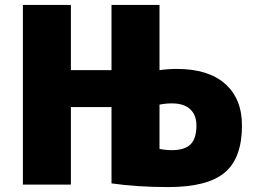

<svg xmlns="http://www.w3.org/2000/svg" viewBox="-20 -750 1036 780"><path d="M433 -315H268V0H73V-730H268V-465H433V-730H628V-465Q663 -470 698 -470Q826 -470 894.5 -409.5Q963 -349 963 -240Q963 -108 893 -49Q823 10 663 10Q538 10 433 -5ZM628 -325V-145Q653 -140 678 -140Q730 -140 754 -163.5Q778 -187 778 -240Q778 -283 752.5 -306.5Q727 -330 678 -330Q653 -330 628 -325Z"/></svg>

Font: M PLUS 1p Black
Style: Regular
Weight: 900
Version: Version 1.061